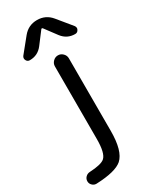

<svg xmlns="http://www.w3.org/2000/svg" viewBox="-264 -838 876 1092"><g transform="rotate(-30 174.5 -292.0)"><path d="M361.3 -643.6Q367.2 -635.7 367.2 -627.9Q367.2 -623 364.3 -617.2Q357.4 -602.5 341.8 -602.5Q289.1 -602.5 256.8 -644.5L199.2 -721.7Q193.4 -729.5 187.5 -721.7L128.9 -644.5Q96.7 -602.5 43.9 -602.5Q28.3 -602.5 21.5 -616.7Q14.6 -630.9 24.4 -643.6L99.6 -736.3Q135.7 -780.3 192.4 -780.3Q249 -780.3 285.2 -736.3ZM149.4 -501Q149.4 -519.5 163.1 -533.2Q176.8 -546.9 195.3 -546.9Q213.9 -546.9 227.5 -533.2Q241.2 -519.5 241.2 -501V-24.4Q241.2 107.4 191.4 152.3Q147.5 190.4 21.5 195.3Q20.5 195.3 19.5 195.3Q4.9 195.3 -5.9 184.6Q-17.6 173.8 -17.6 157.7Q-17.6 141.6 -6.3 130.4Q4.9 119.1 21.5 118.2Q98.6 114.3 121.1 93.8Q149.4 68.4 149.4 -24.4Z"/></g></svg>

Font: Gen Jyuu GothicX Regular
Style: Regular
Weight: 400
Designer: [Source Han Sans]
Ryoko NISHIZUKA  (kana & ideographs); Paul D. Hunt (Latin, Greek & Cyrillic); Wenlong ZHANG  (bopomofo
Version: Version 1.002.20150607